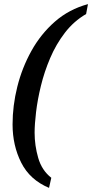

<svg xmlns="http://www.w3.org/2000/svg" viewBox="-20 -782 447 932"><path d="M218 130Q125 91 83 7.5Q41 -76 41 -178Q41 -269 64 -361Q87 -453 132.5 -535Q178 -617 246.5 -677Q315 -737 407 -762L398 -714Q338 -679 295 -623Q252 -567 223.5 -500Q195 -433 178.5 -365Q162 -297 155 -237.5Q148 -178 148 -138Q148 -76 165.5 -15.5Q183 45 229 81Z"/></svg>

Font: Noto Serif SemiCondensed Medium
Style: Italic
Weight: 500
Width: 4
Italic angle: -12°
Designer: Monotype Design Team
Foundry: Monotype Imaging Inc.
Version: Version 2.013